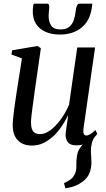

<svg xmlns="http://www.w3.org/2000/svg" viewBox="-20 -785 582 1050"><path d="M337.5 245 330 216.5Q352 206.5 366 196Q380 185.5 388 169Q398.5 150 397.5 122.2Q396.5 94.5 401 67.5Q404.5 40.5 419.8 21.2Q435 2 445.5 -12L505 -45.5Q488 -25.5 482.2 -1.8Q476.5 22 477 45Q477.5 58 478.8 73Q480 88 480 102Q480 134.5 469.2 161.8Q458.5 189 431 209Q413 222.5 391.2 231.2Q369.5 240 337.5 245ZM154 11Q122 11 98.8 -1.5Q75.5 -14 62.5 -38.5Q49.5 -63 49.5 -100.5Q49.5 -114.5 51.8 -138.5Q54 -162.5 57.8 -189.8Q61.5 -217 65.2 -241.5Q69 -266 71 -281L100 -465.5L42.5 -487L46.5 -510L185 -533.5L203.5 -521.5L169 -280.5Q167 -262.5 163.5 -239.2Q160 -216 157 -192.5Q154 -169 151.8 -148.8Q149.5 -128.5 149.5 -116.5Q149.5 -93 155 -78.5Q160.5 -64 171.8 -57.8Q183 -51.5 200 -51.5Q226.5 -51.5 255.5 -73Q284.5 -94.5 311.5 -131Q338.5 -167.5 357.5 -212L402.5 -525.5H500L436.5 -81Q434 -63.5 438 -53.8Q442 -44 452 -44Q461.5 -44 474 -51.2Q486.5 -58.5 501.5 -74L512 -53Q504 -40.5 487.2 -25.8Q470.5 -11 447.8 -0.5Q425 10 398 10Q364.5 10 351.2 -7.5Q338 -25 338.5 -49Q338.5 -52.5 340 -64.2Q341.5 -76 343.8 -92Q346 -108 348.5 -124.2Q351 -140.5 352.5 -152L351 -152.5Q335 -119.5 314.5 -90Q294 -60.5 269.2 -38Q244.5 -15.5 215.8 -2.2Q187 11 154 11ZM237.5 -765Q246.5 -765 248.2 -757.2Q250 -749.5 249 -737.5Q248.5 -730 247.2 -720.2Q246 -710.5 246 -703Q244.5 -669.5 258.8 -646.8Q273 -624 311 -624Q341.5 -624 358.5 -638Q375.5 -652 383.5 -675.5Q391.5 -699 394.5 -727.5Q396 -742.5 400.8 -753.8Q405.5 -765 416 -765H484.5Q484.5 -761 484 -755.8Q483.5 -750.5 481.5 -739Q470 -668 423.5 -632Q377 -596 307.5 -596Q263 -596 228.8 -611Q194.5 -626 175.8 -656.2Q157 -686.5 159.5 -733Q160 -741 161 -749.2Q162 -757.5 164.5 -765Z"/></svg>

Font: Merriweather 96pt
Style: Italic
Weight: 400
Italic angle: -7.8°
Version: Version 2.101